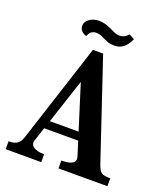

<svg xmlns="http://www.w3.org/2000/svg" viewBox="-134 -761 731 848"><g transform="rotate(20 231.0 -337.0)"><path d="M99 -81Q92 -61 108.5 -49Q125 -37 159 -37V0H-8V-37Q19 -37 33 -47Q47 -57 54 -81L204 -544H252L408 -79Q417 -53 428 -45Q439 -37 470 -37V0H240V-37Q314 -37 301 -78L280 -145H120ZM133 -183H268L202 -393ZM123 -629Q123 -647 141.5 -660.5Q160 -674 185 -674Q208 -674 227 -666.5Q246 -659 262 -651Q278 -643 292 -643Q316 -643 333 -664L358 -650Q334 -594 287 -594Q264 -594 249 -600.5Q234 -607 221 -613.5Q208 -620 191 -620Q178 -620 168.5 -612Q159 -604 156 -591Q123 -601 123 -629Z"/></g></svg>

Font: Girassol
Style: Regular
Weight: 400
Width: 3
Designer: Liam Spradlin
Version: Version 1.004